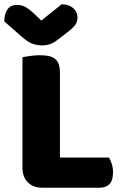

<svg xmlns="http://www.w3.org/2000/svg" viewBox="-40 -874 573 897"><path d="M158 3Q115 3 90 -22Q65 -47 65 -90V-607Q76 -609 100 -612.5Q124 -616 146 -616Q169 -616 186.5 -612.5Q204 -609 216 -600Q228 -591 234 -575Q240 -559 240 -533V-138H469Q476 -127 482 -108.5Q488 -90 488 -70Q488 -30 471 -13.5Q454 3 426 3ZM153 -778 248 -854Q281 -854 301.5 -836.5Q322 -819 322 -793Q322 -773 312.5 -759Q303 -745 276 -724L221 -682Q209 -673 193 -667.5Q177 -662 157 -662Q130 -662 108.5 -671Q87 -680 61 -703L-20 -774Q-20 -808 -5.5 -829.5Q9 -851 40 -851Q60 -851 77.5 -842Q95 -833 127 -803Z"/></svg>

Font: Baloo Thambi
Style: Regular
Weight: 400
Designer: Aadarsh Rajan and Ek Type
Foundry: Ek Type
Version: Version 1.443;PS 1.000;hotconv 16.6.51;makeotf.lib2.5.65220;